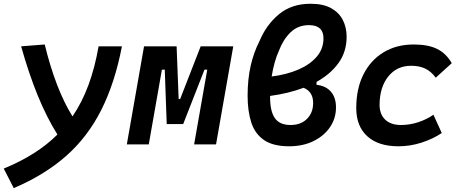

<svg xmlns="http://www.w3.org/2000/svg" viewBox="-71 -762 2435 1013"><path d="M1.5 230.5 -51.3 127.4Q124 55.7 231.9 -52.2Q175.8 -141.6 128.4 -257.3Q81.1 -373 40.5 -517.6L165 -527.3Q222.7 -290.5 311.5 -147.9Q362.3 -222.7 396 -314.2Q429.7 -405.8 449.2 -517.6H572.3Q535.2 -324.7 463.6 -182.4Q392.1 -40 278.3 60.5Q164.6 161.1 1.5 230.5Z M598.1 0 689 -517.6H860.8L871.6 -239.3H879.4L987.8 -517.6H1159.7L1068.8 0H953.1L1022.5 -394.5H1007.8L895.5 -107.4H808.6L798.3 -394.5H783.2L713.9 0Z M1599.1 -330.1V-314.5Q1648.4 -309.1 1675 -278.1Q1701.7 -247.1 1701.7 -195.3Q1701.7 -137.7 1670.2 -91.3Q1638.7 -44.9 1583 -17.6Q1527.3 9.8 1454.6 9.8Q1369.6 9.8 1321.8 -23.2Q1273.9 -56.2 1254.6 -116.2Q1235.4 -176.3 1235.4 -256.8Q1235.4 -344.2 1251.7 -415.5Q1268.1 -486.8 1297.4 -543.5Q1333.5 -630.9 1400.4 -686.5Q1467.3 -742.2 1567.4 -742.2Q1634.3 -742.2 1676.3 -718.8Q1718.3 -695.3 1738 -656Q1757.8 -616.7 1757.8 -568.4Q1757.8 -488.3 1714.6 -429Q1671.4 -369.6 1599.1 -330.1ZM1362.3 -358.4Q1440.4 -368.2 1502.2 -394.5Q1564 -420.9 1599.9 -462.6Q1635.7 -504.4 1635.7 -559.6Q1635.7 -629.4 1559.1 -629.4Q1501 -629.4 1461.7 -591.1Q1422.4 -552.7 1400.4 -493.7Q1387.2 -464.8 1377.7 -430.2Q1368.2 -395.5 1362.3 -358.4ZM1530.8 -298.8Q1490.2 -283.7 1445.8 -272.9Q1401.4 -262.2 1354 -255.9Q1354 -252.4 1354 -249.5Q1354 -174.8 1379.2 -138.7Q1404.3 -102.5 1462.4 -102.5Q1516.1 -102.5 1548.6 -134.8Q1581.1 -167 1581.1 -218.8Q1581.1 -278.3 1530.8 -298.8Z M2044.9 -102.5Q2091.3 -102.5 2136.2 -117.4Q2181.2 -132.3 2215.8 -156.7L2259.8 -60.1Q2212.9 -28.8 2153.1 -9.5Q2093.3 9.8 2030.8 9.8Q1924.8 9.8 1866.7 -43.2Q1808.6 -96.2 1808.6 -191.9Q1808.6 -293.5 1846.2 -368.7Q1883.8 -443.8 1952.1 -485.6Q2020.5 -527.3 2111.8 -527.3Q2187.5 -527.3 2235.1 -503.9Q2282.7 -480.5 2312.5 -428.7L2228 -352.1Q2203.6 -385.3 2172.6 -400.1Q2141.6 -415 2098.1 -415Q2022.9 -415 1977.5 -358.4Q1932.1 -301.8 1931.6 -208.5Q1932.1 -158.2 1961.7 -130.4Q1991.2 -102.5 2044.9 -102.5Z"/></svg>

Font: Cascadia Code PL SemiBold
Style: Italic
Weight: 600
Italic angle: -10°
Monospace: yes
Designer: Aaron Bell
Foundry: Saja Typeworks
Version: Version 2404.023; ttfautohint (v1.8.4)